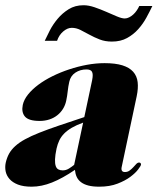

<svg xmlns="http://www.w3.org/2000/svg" viewBox="-50 -702 607 730"><path d="M529.3 -679.2Q519.5 -658.7 506.6 -635Q493.7 -611.3 475.6 -591.1Q457.5 -570.8 433.1 -557.4Q408.7 -543.9 375.5 -543.9Q349.6 -543.9 328.9 -552Q308.1 -560.1 290 -570.1Q272 -580.1 255.9 -588.1Q239.7 -596.2 222.7 -596.2Q206.5 -596.2 190.4 -582.5Q174.3 -568.8 167 -546.9H120.1Q127.4 -563 139.4 -586.2Q151.4 -609.4 169.2 -630.6Q187 -651.9 211.2 -667Q235.4 -682.1 267.6 -682.1Q287.1 -682.1 309.8 -674.3Q332.5 -666.5 354.2 -657Q376 -647.5 394.5 -639.6Q413.1 -631.8 424.3 -631.8Q432.6 -631.8 440.9 -636Q449.2 -640.1 456.5 -646.7Q463.9 -653.3 469.7 -661.9Q475.6 -670.4 479.5 -679.2ZM266.1 -235.8Q240.7 -226.6 223.1 -216.3Q205.6 -206.1 193.8 -194.1Q182.1 -182.1 175.5 -168.2Q168.9 -154.3 165 -137.2Q159.7 -112.3 159.2 -96.2Q158.7 -80.1 161.9 -70.8Q165 -61.5 171.9 -57.9Q178.7 -54.2 188.5 -54.2Q201.2 -54.2 212.4 -61.3Q223.6 -68.4 231.9 -75.2ZM300.3 -397Q302.7 -409.2 302.5 -417Q302.2 -424.8 299.6 -429.4Q296.9 -434.1 291.5 -436Q286.1 -438 278.8 -438Q254.9 -438 236.6 -425.8Q218.3 -413.6 213.4 -391.1Q209.5 -374 207.5 -355.5Q205.6 -336.9 201.7 -318.8Q198.2 -302.2 189.5 -288.1Q180.7 -273.9 167.7 -263.7Q154.8 -253.4 137.7 -247.8Q120.6 -242.2 100.6 -242.2Q59.1 -242.2 44.9 -258.8Q30.8 -275.4 36.6 -303.2Q41 -323.2 56.6 -342.8Q72.3 -362.3 95.9 -379.9Q119.6 -397.5 149.7 -412.4Q179.7 -427.2 212.9 -438.2Q246.1 -449.2 280.5 -455.6Q314.9 -461.9 347.7 -461.9Q388.7 -461.9 415.3 -453.6Q441.9 -445.3 456.3 -429.2Q470.7 -413.1 473.4 -389.6Q476.1 -366.2 469.7 -335.9L412.6 -66.9Q410.6 -58.1 413.6 -53Q416.5 -47.9 424.8 -47.9Q435.1 -47.9 442.6 -53.5Q450.2 -59.1 456.5 -65.9Q462.9 -72.8 468 -78.4Q473.1 -84 479 -84Q482.9 -84 484.9 -81.1Q486.8 -78.1 485.8 -75.2Q485.4 -71.3 475.3 -57.9Q465.3 -44.4 445.8 -29.8Q426.3 -15.1 396.7 -3.7Q367.2 7.8 327.1 7.8Q302.7 7.8 285.9 3.4Q269 -1 258.1 -9.3Q247.1 -17.6 241.7 -29.3Q236.3 -41 234.9 -56.2Q187.5 -23.9 147.7 -8.1Q107.9 7.8 70.3 7.8Q39.1 7.8 18.3 -0.2Q-2.4 -8.3 -13.9 -21.5Q-25.4 -34.7 -28.6 -50.8Q-31.7 -66.9 -28.3 -83Q-23.9 -102.5 -15.4 -117.9Q-6.8 -133.3 8.1 -146.7Q22.9 -160.2 45.2 -172.4Q67.4 -184.6 99.4 -197.3Q131.3 -210 173.6 -224.4Q215.8 -238.8 270.5 -256.8Z"/></svg>

Font: XB Zar
Style: Bold Italic
Weight: 700
Italic angle: -12°
Designer: Behnam
Foundry: Irmug
Version: Version 8.005 2009